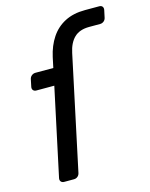

<svg xmlns="http://www.w3.org/2000/svg" viewBox="-112 -812 692 885"><g transform="rotate(-15 233.5 -370.0)"><path d="M83.3 0Q73.1 0 67.8 -6.4Q62.6 -12.7 64.6 -22.9L153.7 -440.1H68.4Q58.3 -440.1 53 -446.4Q47.7 -452.8 49.9 -463L57 -497.1Q59 -507.3 67 -513.6Q74.9 -520 85.1 -520H170.4L180.9 -569.5Q192.4 -621.4 218 -659.7Q243.6 -698.1 284 -719Q324.4 -740 380.2 -740H448.5Q458.7 -740 463.5 -733.6Q468.2 -727.3 466.2 -717.1L458.9 -683Q456.9 -672.8 449.1 -666.4Q441.2 -660.1 431 -660.1H379.2Q332.9 -660.1 307.4 -635.3Q281.9 -610.6 272.4 -564.5L157.1 -22.9Q155.1 -12.7 147.6 -6.4Q140.1 0 129.9 0Z"/></g></svg>

Font: Rubik Light
Style: Italic
Weight: 300
Italic angle: -12°
Designer: Hubert and Fischer
Foundry: Hubert and Fischer
Version: Version 2.300;gftools[0.9.30]